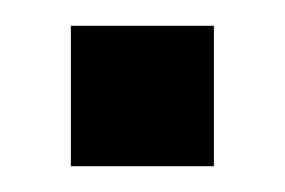

<svg xmlns="http://www.w3.org/2000/svg" viewBox="-20 -373 221 149"><path d="M35 -244V-353H146V-244Z"/></svg>

Font: Special Gothic Condensed One
Style: Regular
Weight: 400
Designer: Alistair McCready
Foundry: Monolith
Version: Version 1.010; ttfautohint (v1.8.4.7-5d5b)